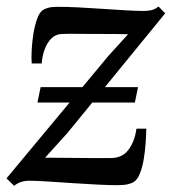

<svg xmlns="http://www.w3.org/2000/svg" viewBox="-24 -574 540 605"><path d="M20.5 11.5 -3.5 -12 318.5 -399 379.5 -466Q367 -466.5 344.5 -466.8Q322 -467 295 -467Q268 -467 242.2 -467.2Q216.5 -467.5 197 -467.5Q177.5 -467.5 170.5 -467Q150.5 -466 137.2 -452.2Q124 -438.5 116.5 -417.8Q109 -397 107.5 -374H76Q74.5 -390.5 75.8 -415.8Q77 -441 81.2 -467.2Q85.5 -493.5 92.8 -514.2Q100 -535 111.5 -542.5Q117.5 -546.5 128.2 -549.5Q139 -552.5 157.5 -552.5Q185 -552.5 222 -550.8Q259 -549 298.2 -546.2Q337.5 -543.5 372.2 -541.5Q407 -539.5 428.5 -539.5Q442.5 -539.5 453.8 -542.2Q465 -545 475.5 -553.5L496.5 -532L188.5 -155L118 -77Q138 -77 167.8 -76.8Q197.5 -76.5 228.8 -76.2Q260 -76 286.2 -75.8Q312.5 -75.5 325.5 -76Q360.5 -76 380.2 -101.2Q400 -126.5 406 -168.5H437Q436.5 -147.5 434.8 -122Q433 -96.5 428.8 -71.5Q424.5 -46.5 417 -27.5Q409.5 -8.5 398 -1Q391.5 3.5 379 6.5Q366.5 9.5 347 9.5Q319 9.5 280.2 7.5Q241.5 5.5 200.8 2.8Q160 0 125 -2.2Q90 -4.5 69 -4.5Q55 -4.5 43 -0.8Q31 3 20.5 11.5ZM94 -251 104 -299.5H411L401 -251Z"/></svg>

Font: Merriweather 48pt
Style: Italic
Weight: 400
Italic angle: -7.8°
Version: Version 2.101